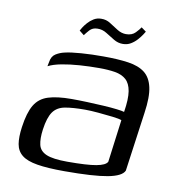

<svg xmlns="http://www.w3.org/2000/svg" viewBox="-66 -592 615 659"><g transform="rotate(10 241.5 -262.5)"><path d="M200.9 6.7Q142.2 6.7 106.2 0.7Q70.2 -5.2 52.3 -19.5Q34.4 -33.7 30.3 -57.7Q26.3 -81.7 31.3 -117.2Q38.3 -168.2 54.3 -195.1Q70.3 -222 101.3 -231.8Q132.3 -241.7 182.9 -241.7Q208.2 -241.7 237.5 -240.6Q266.8 -239.5 294.1 -237.9Q321.4 -236.3 341.1 -233.9Q360.8 -231.5 367.6 -229.3Q375 -275.2 370.6 -302.1Q366.1 -328.9 351.4 -341.8Q336.7 -354.8 312.8 -358.8Q288.9 -362.7 257.5 -362.7Q223.9 -362.7 189.8 -360.4Q155.6 -358 127.2 -352.6Q98.7 -347.1 81.3 -338L84.3 -353Q87.1 -373.6 101.2 -382.3Q115.3 -391 130.7 -394.3Q150.7 -399.3 188 -402Q225.3 -404.7 264.6 -404.5Q315.6 -404.5 351.9 -399.2Q388.2 -393.9 409.5 -377.4Q430.8 -360.9 438.1 -327.8Q445.5 -294.8 437.2 -238.5L408.5 -31.9Q399.8 -11.7 351.3 -2.5Q302.7 6.7 200.9 6.7ZM205.3 -27.1Q274 -27.1 305.7 -32.9Q337.5 -38.7 343.9 -51.4L363.3 -199.7Q355.3 -203.2 331.7 -206Q308.2 -208.9 281 -211.2Q253.9 -213.6 234.6 -213.6Q191.9 -213.6 164.8 -208.6Q137.6 -203.6 123.6 -184Q109.6 -164.3 103.6 -121.6Q99.1 -89 104 -68Q108.8 -46.9 131.9 -37Q154.9 -27.1 205.3 -27.1ZM322.7 -458.3Q305.9 -458 290.5 -467.3Q275.1 -476.6 260.2 -486Q245.3 -495.4 228.2 -494.9Q211.2 -494.9 200.9 -483.4Q190.6 -471.8 185.6 -464.6L169 -477.8Q170.5 -480.8 175.6 -489.1Q180.7 -497.4 189.3 -507Q197.8 -516.7 209.4 -523.7Q221 -530.6 235 -530.6Q252.6 -531.1 267.2 -521.5Q281.9 -511.8 296.8 -502.6Q311.7 -493.3 327.5 -493.3Q348.3 -493.3 360.1 -505.7Q371.9 -518.1 376.6 -525.6L393.3 -513.4Q391.8 -510.5 386 -501.8Q380.3 -493.1 371.2 -483Q362.2 -472.9 350 -465.6Q337.8 -458.3 322.7 -458.3Z"/></g></svg>

Font: Genos Thin
Style: Italic
Weight: 100
Italic angle: -8°
Designer: Robert E. Leuschke
Foundry: Robert E. Leuschke
Version: Version 1.010